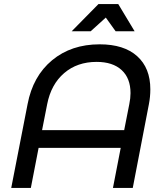

<svg xmlns="http://www.w3.org/2000/svg" viewBox="-20 -920 807 940"><path d="M639 -767H546L498 -834L424 -767H331L462 -900H559ZM716 -483Q716 -446 709 -410L630 0H533L571 -196H169L131 0H35L115 -410Q141 -547 235 -625Q329 -703 468 -703Q587 -703 651.5 -645Q716 -587 716 -483ZM619 -464Q619 -537 575.5 -577Q532 -617 453 -617Q358 -617 294 -562Q230 -507 211 -410L186 -283H588L613 -410Q619 -439 619 -464Z"/></svg>

Font: TypoPRO Montserrat Alternates
Style: Italic
Weight: 400
Italic angle: -11.3°
Designer: Julieta Ulanovsky
Foundry: Julieta Ulanovsky
Version: Version 6.001